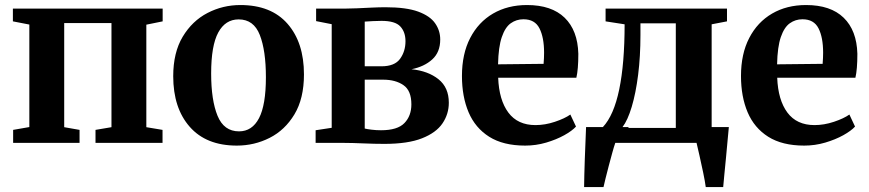

<svg xmlns="http://www.w3.org/2000/svg" viewBox="-20 -582 3540 782"><path d="M33.5 0V-53L99.5 -64.5V-482L32.5 -495V-547H642.5V-495L576 -481.5V-64L642 -53V0H369V-53L434 -64V-488H241.5V-64L304 -53V0Z M685.5 -271.5Q685.5 -368 724.2 -432.5Q763 -497 825.2 -529.2Q887.5 -561.5 959 -561.5Q1084.5 -561.5 1151.2 -485Q1218 -408.5 1218 -279Q1218 -180.5 1179.2 -116.2Q1140.5 -52 1078.2 -20.5Q1016 11 944.5 11Q820 11 752.8 -65.5Q685.5 -142 685.5 -271.5ZM953.5 -47Q1007 -47 1035 -100.8Q1063 -154.5 1063 -267.5Q1063 -376 1038.2 -439.5Q1013.5 -503 952 -503Q898 -503 869 -449.8Q840 -396.5 840 -282.5Q840 -174 866 -110.5Q892 -47 953.5 -47Z M1545.5 4Q1506 4 1459.2 2Q1412.5 0 1382.5 0H1265.5V-51.5L1331 -61.5V-483.5L1267.5 -496V-547H1387Q1405.5 -547 1434 -548.2Q1462.5 -549.5 1493.5 -551Q1524.5 -552.5 1550 -552.5Q1634.5 -552.5 1683 -534.8Q1731.5 -517 1752.2 -487.2Q1773 -457.5 1773 -421Q1773 -369.5 1740.5 -340Q1708 -310.5 1656 -300Q1724 -293 1766 -259.2Q1808 -225.5 1808 -163.5Q1808 -117.5 1782.2 -79.5Q1756.5 -41.5 1699 -18.8Q1641.5 4 1545.5 4ZM1465.5 -312H1533.5Q1587.5 -312 1609.5 -342.5Q1631.5 -373 1631.5 -414Q1631.5 -451.5 1610.5 -474.2Q1589.5 -497 1534 -497Q1516 -497 1498.5 -496Q1481 -495 1465.5 -494ZM1532 -51.5Q1599 -51.5 1627.2 -80.8Q1655.5 -110 1655.5 -157Q1655.5 -213 1623.2 -235.2Q1591 -257.5 1540.5 -257.5H1465.5V-58.5Q1475 -56 1493.5 -53.8Q1512 -51.5 1532 -51.5Z M2119 11Q2029.5 11 1972.5 -25Q1915.5 -61 1888.5 -124.8Q1861.5 -188.5 1861.5 -272.5Q1861.5 -362.5 1895 -427.2Q1928.5 -492 1988.2 -526.8Q2048 -561.5 2126.5 -561.5Q2226.5 -561.5 2279.8 -509.8Q2333 -458 2335.5 -363Q2335.5 -299.5 2327.5 -265.5H2009Q2012.5 -174.5 2050.5 -123.5Q2088.5 -72.5 2161 -72.5Q2200 -72.5 2240.2 -86Q2280.5 -99.5 2303 -115.5L2326 -66.5Q2310 -49 2278 -31.2Q2246 -13.5 2204.5 -1.2Q2163 11 2119 11ZM2008.5 -320 2194 -322Q2195 -332.5 2195.5 -345.5Q2196 -358.5 2196 -367.5Q2196 -429.5 2177.2 -466.5Q2158.5 -503.5 2112 -503.5Q2083 -503.5 2060.2 -487.2Q2037.5 -471 2023.8 -431Q2010 -391 2008.5 -320Z M2359 180Q2359.5 135 2361.8 67.5Q2364 0 2367 -64.5H2435.5Q2480 -112 2502 -217.5Q2524 -323 2524 -483L2446.5 -495V-547H2941V-495L2878.5 -483V-64.5H2948.5Q2946.5 -44 2943.5 -10.8Q2940.5 22.5 2937 59.5Q2933.5 96.5 2930.2 129Q2927 161.5 2925.5 180H2854.5Q2851.5 157 2844 121Q2836.5 85 2828.8 51Q2821 17 2817 0H2486Q2481 14 2474 39.5Q2467 65 2459.5 93.2Q2452 121.5 2446.2 145.2Q2440.5 169 2438 180ZM2541 -64.5 2538.5 -61H2732.5V-487H2588.5V-439.5Q2588.5 -352 2579 -277Q2569.5 -202 2553 -147Q2536.5 -92 2515.5 -64.5Z M3255.5 11Q3166 11 3109 -25Q3052 -61 3025 -124.8Q2998 -188.5 2998 -272.5Q2998 -362.5 3031.5 -427.2Q3065 -492 3124.8 -526.8Q3184.5 -561.5 3263 -561.5Q3363 -561.5 3416.2 -509.8Q3469.5 -458 3472 -363Q3472 -299.5 3464 -265.5H3145.5Q3149 -174.5 3187 -123.5Q3225 -72.5 3297.5 -72.5Q3336.5 -72.5 3376.8 -86Q3417 -99.5 3439.5 -115.5L3462.5 -66.5Q3446.5 -49 3414.5 -31.2Q3382.5 -13.5 3341 -1.2Q3299.5 11 3255.5 11ZM3145 -320 3330.5 -322Q3331.5 -332.5 3332 -345.5Q3332.5 -358.5 3332.5 -367.5Q3332.5 -429.5 3313.8 -466.5Q3295 -503.5 3248.5 -503.5Q3219.5 -503.5 3196.8 -487.2Q3174 -471 3160.2 -431Q3146.5 -391 3145 -320Z"/></svg>

Font: Merriweather Text Regular
Style: Bold
Weight: 700
Designer: Eben Sorkin
Foundry: Eben Sorkin
Version: Version 2.100; ttfautohint (v1.7.19-72a1) -l 8 -r 50 -G 200 